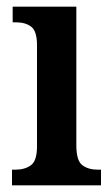

<svg xmlns="http://www.w3.org/2000/svg" viewBox="-20 -556 337 576"><path d="M16 0V-47H26Q55 -47 73 -60.5Q91 -74 91 -117V-420Q91 -463 73.5 -476Q56 -489 29 -489H18V-536H209V-120Q209 -74 227 -60.5Q245 -47 273 -47H283V0Z"/></svg>

Font: Noto Serif Hebrew Condensed SemiBold
Style: Regular
Weight: 600
Width: 3
Designer: Monotype Design Team
Foundry: Monotype Imaging Inc.
Version: Version 2.004; ttfautohint (v1.8.4.7-5d5b)